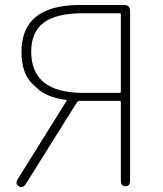

<svg xmlns="http://www.w3.org/2000/svg" viewBox="-20 -746 651 769"><path d="M55 0Q39 -10 52 -30L246 -341Q249 -345 244 -346Q165 -356 126 -395Q118 -403 109 -411Q66 -453 66 -539Q66 -726 300 -726H477Q501 -726 501 -702V-24Q501 0 483 0Q464 0 464 -24V-337Q464 -342 459 -342H300Q292 -342 288 -336L84 -10Q71 10 55 0ZM313 -374H459Q464 -374 464 -379V-688Q464 -693 459 -693H313Q209 -693 159 -658Q105 -621 105 -539Q105 -374 313 -374Z"/></svg>

Font: Resource Han Rounded JP ExtraLight
Style: Regular
Weight: 250
Designer: Cyano Hao (round all glyphs); Ryoko NISHIZUKA 西塚涼子 (kana, bopomofo & ideographs); Paul D. Hunt (Latin, Greek & Cyrillic)
Foundry: Cyano Hao
Version: 0.990